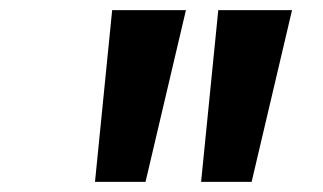

<svg xmlns="http://www.w3.org/2000/svg" viewBox="-20 -800 640 380"><path d="M168 -440H268L348 -780H202ZM378 -440H478L558 -780H412Z"/></svg>

Font: CommitMono
Style: Bold Italic
Weight: 700
Monospace: yes
Designer: Eigil Nikolajsen
Foundry: Eigil Nikolajsen
Version: Version 1.143